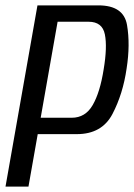

<svg xmlns="http://www.w3.org/2000/svg" viewBox="-40 -695 498 715"><path d="M-19.5 0 99.5 -675H326.5Q420.5 -675 433 -602Q445.5 -529 431.5 -440Q418 -345.5 378.8 -270.5Q339.5 -195.5 246 -195.5H100.5L66 0ZM111.5 -256.5H227Q278 -256.5 305.2 -303.8Q332.5 -351 346 -436.5Q360 -520 350.5 -567Q341 -614 290 -614H174.5Z"/></svg>

Font: Anybody
Style: Italic
Weight: 400
Italic angle: -10°
Designer: Tyler Finck
Foundry: Etcetera Type Company
Version: Version 1.010; ttfautohint (v1.8.3) -l 8 -r 50 -G 200 -x 14 